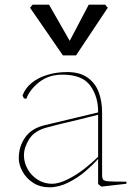

<svg xmlns="http://www.w3.org/2000/svg" viewBox="-20 -788 594 818"><path d="M60 -114Q60 -164 87.5 -203Q115 -242 172 -255L398 -309Q399 -375 365 -422.5Q331 -470 246 -470Q188 -470 147.5 -438.5Q107 -407 92 -367L82 -369L76 -381Q87 -412 114.5 -434.5Q142 -457 181.5 -469Q221 -481 266 -481Q320 -481 353 -457.5Q386 -434 400.5 -395.5Q415 -357 415 -308V-46Q415 -28 419.5 -22.5Q424 -17 442.5 -15.5Q461 -14 519 -14L518 -5L412 7L398 -4Q398 -6 398 -6.5Q398 -7 398 -9Q398 -44 398 -60.5Q398 -77 398 -111Q375 -85 343.5 -58Q312 -31 271.5 -10.5Q231 10 190 10Q151 10 121.5 -9Q92 -28 76 -57Q60 -86 60 -114ZM398 -120V-299Q371 -292 357.5 -289Q344 -286 318 -279Q231 -259 180 -245Q127 -231 104.5 -195.5Q82 -160 82 -126Q82 -96 97.5 -68Q113 -40 140.5 -22.5Q168 -5 202 -5Q230 -5 267.5 -23.5Q305 -42 339.5 -69Q374 -96 398 -120ZM108 -755 119 -768H189L277 -614L358 -768H428L439 -755L304 -552H248Z"/></svg>

Font: TMT Limkin
Style: Regular
Weight: 400
Designer: Gabriel Drozdov
Version: Version 1.000;Glyphs 3.1.2 (3151)